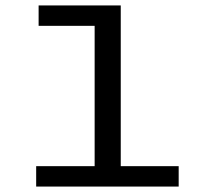

<svg xmlns="http://www.w3.org/2000/svg" viewBox="-20 -686 790 706"><path d="M113 0V-75H328V-591H122V-666H424V-75H637V0Z"/></svg>

Font: Inconsolata ExtraExpanded Medium
Style: Regular
Weight: 500
Width: 8
Monospace: yes
Designer: Raph Levien, Cyreal, Brenton Simpson
Foundry: Raph Levien, Cyreal, Google
Version: Version 3.001; ttfautohint (v1.8.2.53-6de2)